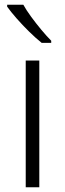

<svg xmlns="http://www.w3.org/2000/svg" viewBox="-20 -786 273 806"><path d="M145 0H88V-532H145ZM78 -766Q90 -744 110.5 -716Q131 -688 153.5 -661Q176 -634 195 -615V-606H155Q130 -626 102 -653.5Q74 -681 49.5 -709Q25 -737 10 -758V-766Z"/></svg>

Font: RS Noto Sans Light
Style: Regular
Weight: 300
Designer: Monotype Design Team
Foundry: Monotype Imaging Inc.
Version: Version 3.10